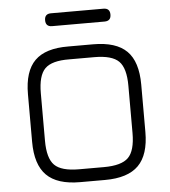

<svg xmlns="http://www.w3.org/2000/svg" viewBox="-56 -871 818 922"><g transform="rotate(-5 353.0 -410.0)"><path d="M224 -758Q193 -758 193 -789Q193 -820 224 -820H477Q508 -820 508 -789Q508 -758 477 -758ZM293 0Q183 0 131.5 -51.5Q80 -103 80 -213V-442Q80 -553 131.5 -604Q183 -655 293 -654H413Q523 -654 574.5 -603Q626 -552 626 -441V-213Q626 -103 574.5 -51.5Q523 0 413 0ZM142 -213Q142 -128 175 -95Q208 -62 293 -62H413Q498 -62 531 -95Q564 -128 564 -213V-441Q564 -526 531 -559Q498 -592 413 -592H292Q208 -593 175 -560Q142 -527 142 -442Z"/></g></svg>

Font: Jura Medium
Style: Regular
Weight: 500
Designer: Daniel Johnson, Alexei Vanyashin
Foundry: Daniel Johnson
Version: Version 5.103